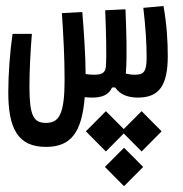

<svg xmlns="http://www.w3.org/2000/svg" viewBox="-20 -331 626 656"><path d="M137.2 170.9C222.7 170.9 259.8 121.1 269.5 1C277.3 2 285.6 2.4 295.9 2.4C327.6 2.4 352.5 -6.8 362.8 -32.2H373.5C391.6 -5.4 420.9 2.4 451.7 2.4C524.9 2.4 553.2 -41 553.2 -139.2C553.2 -189.9 550.3 -244.1 538.6 -310.5L469.7 -304.2C477.5 -236.8 481 -184.1 481 -134.3C481 -86.4 471.2 -75.7 441.4 -75.7C429.7 -75.7 419.4 -77.1 409.7 -79.6C409.7 -81.5 410.2 -83.5 410.2 -85.4C414.6 -136.2 411.6 -231 408.7 -299.3L339.4 -295.9C342.3 -226.6 344.7 -144 341.8 -104C339.8 -83 329.6 -75.7 302.2 -75.7C291.5 -75.7 283.2 -76.2 272.5 -78.1C272.5 -78.1 272.5 -78.1 272.5 -78.1C272.5 -136.2 266.6 -224.6 261.2 -290L191.4 -286.1C196.8 -208 200.7 -132.3 200.7 -58.6C200.7 59.1 182.1 88.9 137.2 88.9C94.7 88.9 80.6 64.5 80.6 -34.2C80.6 -90.8 84 -154.3 88.9 -215.3H22.9C14.2 -156.2 8.3 -77.1 8.3 -15.6C8.3 108.4 41 170.9 137.2 170.9ZM463.9 48.8 402.8 109.9 341.8 48.8 273.4 117.7 341.8 186.5 402.8 125 463.9 186.5 532.2 117.7ZM403.8 173.8 338.4 239.3 403.8 305.2 469.2 239.3Z"/></svg>

Font: Cascadia Mono PL SemiLight
Style: Regular
Weight: 350
Monospace: yes
Designer: Aaron Bell
Foundry: Saja Typeworks
Version: Version 2404.023